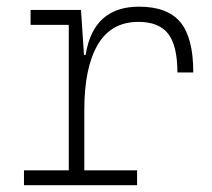

<svg xmlns="http://www.w3.org/2000/svg" viewBox="-20 -547 626 567"><path d="M50.8 0V-43.9H183.1V-473.6H70.3V-517.6H219.2L228 -384.8H232.9Q255.4 -527.3 390.6 -527.3Q474.6 -527.3 512.7 -481.4Q550.8 -435.5 550.8 -333H503.9Q503.9 -412.1 476.6 -447.3Q449.2 -482.4 388.7 -482.4Q308.1 -482.4 268.6 -414.8Q229 -347.2 229 -222.7V-43.9H384.8V0Z"/></svg>

Font: Caskaydia Cove ExtraLight
Style: Regular
Weight: 200
Monospace: yes
Designer: Aaron Bell
Foundry: Saja Typeworks
Version: Version 4.300; ttfautohint (v1.8.3)